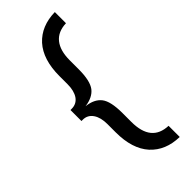

<svg xmlns="http://www.w3.org/2000/svg" viewBox="-271 -748 915 915"><g transform="rotate(-45 186.0 -291.0)"><path d="M330.1 129.9Q237.3 127.9 183.6 69.3Q129.9 9.8 129.9 -101.6Q129.9 -120.1 129.9 -157.2Q129.9 -201.2 112.3 -227.5Q93.8 -254.9 61.5 -254.9Q58.6 -254.9 52.7 -254.9Q52.7 -273.4 52.7 -329.1Q55.7 -329.1 61.5 -329.1Q93.8 -329.1 112.3 -355.5Q129.9 -381.8 129.9 -425.8Q129.9 -444.3 129.9 -480.5Q129.9 -591.8 183.6 -651.4Q237.3 -710 330.1 -711.9Q330.1 -686.5 330.1 -636.7Q274.4 -634.8 246.1 -599.6Q217.8 -564.5 217.8 -499Q217.8 -478.5 217.8 -438.5Q217.8 -361.3 193.4 -329.1Q168.9 -297.9 116.2 -291Q168.9 -285.2 193.4 -253.9Q217.8 -222.7 217.8 -143.6Q217.8 -124 217.8 -84Q217.8 50.8 330.1 54.7Q330.1 80.1 330.1 129.9Z"/></g></svg>

Font: Overpass
Style: Regular
Weight: 400
Designer: Delve Withrington, Thomas Jockin
Version: Version 3.000;DELV;Overpass; ttfautohint (v1.5)